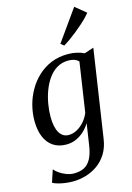

<svg xmlns="http://www.w3.org/2000/svg" viewBox="-155 -903 845 1227"><g transform="rotate(-15 268.0 -289.0)"><path d="M428.5 36Q420.5 92 395.5 132.5Q370.5 173 334.2 198.8Q298 224.5 255.2 237Q212.5 249.5 169 249.5Q144.5 249.5 119.2 246Q94 242.5 72.2 236.5Q50.5 230.5 37 222.5L64 141Q75 155 95.2 169Q115.5 183 140.2 192.2Q165 201.5 190 201.5Q229 201.5 256.8 187.2Q284.5 173 302.2 140.5Q320 108 328 54.5L349.5 -88.5Q335 -63.5 311.5 -40.8Q288 -18 257.2 -3.8Q226.5 10.5 190.5 10.5Q139.5 10.5 103.8 -13.5Q68 -37.5 49.5 -82.2Q31 -127 31 -188.5Q31 -239 44 -289.8Q57 -340.5 83 -386.2Q109 -432 147.2 -468Q185.5 -504 235.5 -524.8Q285.5 -545.5 347 -545.5Q379 -545.5 406.2 -539Q433.5 -532.5 453.5 -522.5L515.5 -543ZM407 -480.5Q396.5 -492.5 379.2 -498.8Q362 -505 340 -505Q297 -505 264 -485.2Q231 -465.5 207 -431.8Q183 -398 167.5 -356.5Q152 -315 144.5 -271Q137 -227 137 -186.5Q137 -151 142.8 -124.5Q148.5 -98 159.5 -80Q170.5 -62 185.8 -53.2Q201 -44.5 220 -44.5Q249.5 -44.5 277 -60Q304.5 -75.5 325.8 -100.8Q347 -126 358 -154.5ZM318.5 -621 465 -827 536 -769Q527 -757 510.5 -740Q494 -723 472.5 -704Q451 -685 427.5 -666.2Q404 -647.5 381.2 -631.2Q358.5 -615 339.5 -604Z"/></g></svg>

Font: Merriweather 72pt
Style: Italic
Weight: 400
Italic angle: -7.8°
Version: Version 2.101